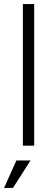

<svg xmlns="http://www.w3.org/2000/svg" viewBox="-27 -720 275 949"><path d="M86 -700H142V0H86ZM54 73H124L37 209H-7Z"/></svg>

Font: Haskoy Light
Style: Regular
Weight: 300
Designer: Ertekin Erdin
Foundry: Ertekin Erdin
Version: Version 2.000; ttfautohint (v1.8.4.7-5d5b)